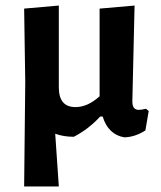

<svg xmlns="http://www.w3.org/2000/svg" viewBox="-20 -487 581 692"><path d="M67 185 71 -192 67 -456 192 -467V-172Q192 -101 252 -101Q296 -101 339 -140V-456L465 -467L457 -121Q457 -91 480 -91Q490 -91 506 -95L516 -87L504 -17Q467 7 428 8Q370 -2 350 -67H341Q300 -22 246 6Q209 6 179 -5L192 185Z"/></svg>

Font: Alegreya Sans SC
Style: Bold
Weight: 700
Designer: Juan Pablo del Peral
Foundry: Huerta Tipografica
Version: Version 2.007